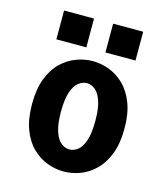

<svg xmlns="http://www.w3.org/2000/svg" viewBox="-107 -786 765 879"><g transform="rotate(15 275.0 -346.0)"><path d="M275.5 11Q236.5 11 197.8 -3.5Q159 -18 127 -49.2Q95 -80.5 76 -130.2Q57 -180 57 -251Q57 -321.5 76 -371.2Q95 -421 127 -452Q159 -483 197.8 -497.5Q236.5 -512 275.5 -512Q315 -512 353.8 -497.5Q392.5 -483 424.5 -452Q456.5 -421 475.8 -371.2Q495 -321.5 495 -251Q495 -180 475.8 -130.2Q456.5 -80.5 424.5 -49.2Q392.5 -18 353.8 -3.5Q315 11 275.5 11ZM275.5 -93.5Q296 -93.5 314.8 -107.8Q333.5 -122 345.2 -156.2Q357 -190.5 357 -251Q357 -309.5 345.2 -343.8Q333.5 -378 314.8 -392.8Q296 -407.5 275.5 -407.5Q255 -407.5 236.2 -392.8Q217.5 -378 205.8 -344Q194 -310 194 -251Q194 -191 206 -156.5Q218 -122 236.5 -107.8Q255 -93.5 275.5 -93.5ZM88 -701.5H230V-565H88ZM320.5 -701.5H463V-565H320.5Z"/></g></svg>

Font: Trispace SemiCondensed SemiBold
Style: Regular
Weight: 600
Width: 4
Designer: Tyler Finck
Foundry: Etcetera Type Company
Version: Version 1.210; ttfautohint (v1.8.3)